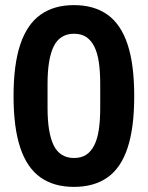

<svg xmlns="http://www.w3.org/2000/svg" viewBox="-20 -719 579 751"><path d="M269 12Q191 12 138.5 -25Q86 -62 59.5 -140.5Q33 -219 33 -343Q33 -467 59.5 -545.5Q86 -624 138.5 -661.5Q191 -699 269 -699Q348 -699 400.5 -661.5Q453 -624 479 -545.5Q505 -467 505 -343Q505 -219 479 -140.5Q453 -62 400.5 -25Q348 12 269 12ZM269 -101Q298 -101 317 -113.5Q336 -126 348.5 -150.5Q361 -175 366.5 -211.5Q372 -248 372 -297V-391Q372 -440 366.5 -476.5Q361 -513 348.5 -537.5Q336 -562 317 -574.5Q298 -587 269 -587Q242 -587 222 -574.5Q202 -562 190 -537.5Q178 -513 172 -476.5Q166 -440 166 -391V-297Q166 -248 172 -211.5Q178 -175 190 -150.5Q202 -126 222 -113.5Q242 -101 269 -101Z"/></svg>

Font: Archivo ExtraCondensed
Style: Bold
Weight: 700
Width: 2
Designer: Hector Gatti
Foundry: Omnibus-Type
Version: Version 2.001